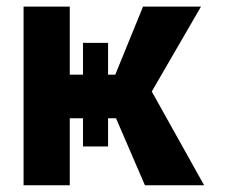

<svg xmlns="http://www.w3.org/2000/svg" viewBox="-20 -548 672 568"><path d="M225.5 -421.2H299.7V-327.1H321L403.1 -528.4H574.6L429 -277.3L583.8 0H408.7L323.2 -198.2H299.7V-114.7H225.5V-198.2H186.4V0H49.7V-528.4H186.4V-327.1H225.5Z"/></svg>

Font: Interface
Style: Bold
Weight: 700
Designer: Rasmus Andersson
Foundry: rsms
Version: Version 1.8